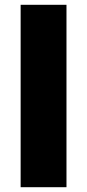

<svg xmlns="http://www.w3.org/2000/svg" viewBox="-20 -780 363 800"><path d="M257 0H66V-760H257Z"/></svg>

Font: Noto Sans Cham Black
Style: Regular
Weight: 900
Version: Version 2.002